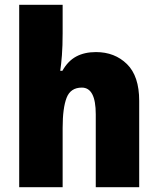

<svg xmlns="http://www.w3.org/2000/svg" viewBox="-20 -780 658 800"><path d="M241 -641Q241 -589 238 -550Q235 -511 231 -485H240Q263 -526 297.5 -544.5Q332 -563 380 -563Q458 -563 509 -513Q560 -463 560 -360V0H379V-304Q379 -415 321 -415Q274 -415 257.5 -372.5Q241 -330 241 -247V0H60V-760H241Z"/></svg>

Font: Noto Sans Sinhala UI SemiCondensed Black
Style: Regular
Weight: 900
Width: 4
Designer: Jelle Bosma - Monotype Design Team
Foundry: Monotype Imaging Inc.
Version: Version 2.006; ttfautohint (v1.8.4.7-5d5b)